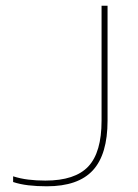

<svg xmlns="http://www.w3.org/2000/svg" viewBox="-20 -647 485 673"><path d="M336 -224V-627H357V-224Q357 -106 305.5 -50Q254 6 144 6Q109 6 79.5 2.5Q50 -1 26 -9V-29Q51 -21 79 -17.5Q107 -14 139 -14Q243 -14 289.5 -63.5Q336 -113 336 -224Z"/></svg>

Font: Blinker Thin
Style: Regular
Weight: 100
Designer: Juergen Huber
Foundry: supertype
Version: Version 1.017;hotconv 1.0.117;makeotfexe 2.5.65602